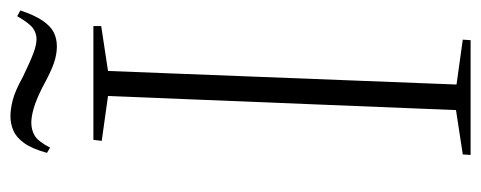

<svg xmlns="http://www.w3.org/2000/svg" viewBox="-297 -625 922 368"><g transform="rotate(-90 164.0 -441.0)"><path d="M164 -695 78 -707 80 -723H298V-708L212 -695L186 -27L272 -15L271 0H51L52 -15L137 -28ZM259 -793Q244 -793 227.5 -798.5Q211 -804 180 -821Q156 -833 140 -837.5Q124 -842 113 -842Q99 -842 88 -835.5Q77 -829 65 -806L55 -812Q63 -841 74 -856Q85 -871 98 -876.5Q111 -882 125 -882Q139 -882 156.5 -877.5Q174 -873 201 -858Q230 -844 246 -838Q262 -832 273 -832Q284 -832 293.5 -838.5Q303 -845 317 -869L328 -863Q319 -836 308.5 -820.5Q298 -805 286 -799Q274 -793 259 -793Z"/></g></svg>

Font: Literata 60pt ExtraLight
Style: Italic
Weight: 250
Italic angle: -2°
Designer: Latin by Veronika Burian and Jose Scaglione. Greek by Irene Vlachou. Cyrillic by Vera Evstafieva
Foundry: TypeTogether
Version: Version 3.103;gftools[0.9.29]